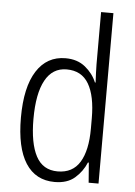

<svg xmlns="http://www.w3.org/2000/svg" viewBox="-54 -802 599 853"><g transform="rotate(5 245.0 -375.0)"><path d="M222 10Q137 10 92.5 -59Q48 -128 48 -262Q48 -398 94 -470Q140 -542 223 -542Q276 -542 311 -513.5Q346 -485 362 -446H365Q364 -468 363 -488.5Q362 -509 362 -527V-760H417V0H373L366 -89H362Q345 -48 311.5 -19Q278 10 222 10ZM231 -38Q298 -38 330 -90.5Q362 -143 362 -240V-286Q362 -386 330.5 -439.5Q299 -493 232 -493Q169 -493 136.5 -433.5Q104 -374 104 -261Q104 -153 134.5 -95.5Q165 -38 231 -38Z"/></g></svg>

Font: Noto Sans Condensed Light
Style: Regular
Weight: 300
Width: 3
Designer: Monotype Design Team
Foundry: Monotype Imaging Inc.
Version: Version 2.013; ttfautohint (v1.8.4.7-5d5b)